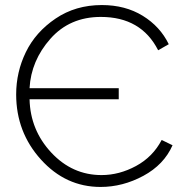

<svg xmlns="http://www.w3.org/2000/svg" viewBox="-20 -734 748 760"><path d="M378 6Q240 6 142 -102.5Q44 -211 44 -360Q44 -449 82.5 -528Q121 -607 200 -660.5Q279 -714 383 -714Q476 -714 545 -671.5Q614 -629 648 -559L606 -535Q539 -667 379 -667Q256 -667 179.5 -580.5Q103 -494 97 -385H450V-341H97Q100 -219 183 -130Q266 -41 382 -41Q452 -41 518.5 -77Q585 -113 620 -180L663 -159Q629 -82 547.5 -38Q466 6 378 6Z"/></svg>

Font: Raleway-v4020 Light
Style: Regular
Weight: 300
Designer: Matt McInerney, Pablo Impallari, Rodrigo Fuenzalida
Foundry: Matt McInerney, Pablo Impallari, Rodrigo Fuenzalida
Version: Version 4.020;PS 004.020;hotconv 1.0.88;makeotf.lib2.5.64775